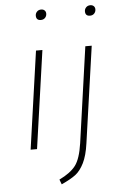

<svg xmlns="http://www.w3.org/2000/svg" viewBox="-61 -777 645 1016"><g transform="rotate(-5 261.5 -268.5)"><path d="M191 -679Q166 -679 166 -704Q166 -716 174.5 -725Q183 -734 197 -734Q208 -734 215 -727.5Q222 -721 222 -710Q222 -697 213.5 -688Q205 -679 191 -679ZM452 -679Q427 -679 427 -704Q427 -716 435.5 -725Q444 -734 458 -734Q469 -734 476 -727.5Q483 -721 483 -710Q483 -697 474.5 -688Q466 -679 452 -679ZM185 -520 111 0H77L151 -520ZM225 197 215 171Q275 142 302 106.5Q329 71 341 -11L413 -520H447L374 -8Q365 57 345.5 96Q326 135 300.5 154.5Q275 174 225 197Z"/></g></svg>

Font: Fira Sans UltraLight
Style: Italic
Weight: 200
Italic angle: -8°
Designer: Carrois Corporate & Edenspiekermann AG
Foundry: Carrois Corporate GbR & Edenspiekermann AG
Version: Version 4.203;PS 004.203;hotconv 1.0.88;makeotf.lib2.5.64775